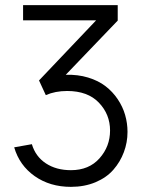

<svg xmlns="http://www.w3.org/2000/svg" viewBox="-20 -520 551 747"><path d="M255.9 207Q174.3 207 115 165.3Q55.7 123.5 35.2 53.2L104 41Q118.2 88.9 158.4 115.5Q198.7 142.1 255.9 142.1Q326.2 142.1 367.2 95.9Q408.2 49.8 408.2 -12.2Q408.2 -75.2 364.7 -120.6Q321.3 -166 241.2 -166Q194.8 -166 158.2 -149.9L131.8 -207L354 -440.9H69.8V-500H438V-439.9L235.8 -229Q282.7 -230.5 322.8 -218.3Q362.8 -206.1 390.6 -184.6Q418.5 -163.1 438 -134Q457.5 -105 466.8 -72.8Q476.1 -40.5 476.1 -6.8Q476.1 34.2 461.9 72Q447.8 109.9 421.1 140.4Q394.5 170.9 351.6 189Q308.6 207 255.9 207Z"/></svg>

Font: LT Superior
Style: Regular
Weight: 400
Designer: Daniel Lyons
Foundry: LyonsType
Version: Version 1.000